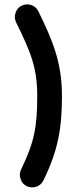

<svg xmlns="http://www.w3.org/2000/svg" viewBox="-20 -765 341 864"><path d="M100.6 72.8C114.3 79.1 128.4 80.1 143.6 75.2C158.2 69.8 168.9 60.5 175.3 46.9C242.2 -88.9 258.8 -190.4 258.8 -334C258.8 -485.4 215.8 -585 152.8 -713.9C146.5 -727.5 135.7 -736.8 121.1 -742.2C106 -747.1 91.8 -746.1 78.1 -739.7C64.5 -733.4 55.2 -722.7 50.3 -708C44.9 -692.9 45.9 -678.7 52.2 -665C115.7 -535.2 147.5 -464.4 147.5 -334C147.5 -196.8 135.3 -126 74.7 -2C68.4 11.7 67.4 25.9 72.8 41C77.6 55.7 86.9 66.4 100.6 72.8Z"/></svg>

Font: Mikhak SemiBold
Style: Regular
Weight: 600
Designer: Amin Abedi
Version: Version 3.2